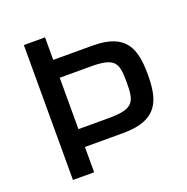

<svg xmlns="http://www.w3.org/2000/svg" viewBox="-124 -804 898 920"><g transform="rotate(-20 325.5 -344.0)"><path d="M94 0H202V-129H399C578 -129 604 -226 604 -352C604 -483 575 -573 402 -573H202V-688H94ZM202 -220V-482H361C487 -482 496 -449 496 -352C496 -254 486 -220 358 -220Z"/></g></svg>

Font: Saira UNSAM Medium SC
Style: Regular
Weight: 500
Designer: Hector Gatti with collaboration of the Omnibus-Type team
Foundry: Omnibus-Type
Version: Version 1.072;PS 001.072;hotconv 1.0.88;makeotf.lib2.5.64775